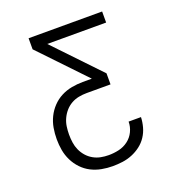

<svg xmlns="http://www.w3.org/2000/svg" viewBox="-133 -841 866 947"><g transform="rotate(-20 300.0 -367.5)"><path d="M298 0Q269 0 240 -5.5Q211 -11 185.5 -24Q160 -37 139.5 -58.5Q119 -80 106 -106.5Q93 -133 88 -161.5Q83 -190 83 -219Q83 -249 88 -278Q93 -307 106 -333.5Q119 -360 139.5 -381.5Q160 -403 186 -416.5Q212 -430 241.5 -435.5Q271 -441 300 -441H348L123 -677V-735H509V-677H200L425 -441V-383H300Q279 -383 258 -379Q237 -375 218.5 -364.5Q200 -354 186 -338Q172 -322 163 -302.5Q154 -283 151 -262Q148 -241 148 -220Q148 -199 151 -178Q154 -157 162.5 -138Q171 -119 185 -103Q199 -87 217.5 -76.5Q236 -66 256.5 -62Q277 -58 298 -58Q325 -58 351.5 -64Q378 -70 400 -86.5Q422 -103 434 -128Q446 -153 446 -180H511Q510 -154 503 -128.5Q496 -103 481.5 -81Q467 -59 446 -43Q425 -27 400.5 -17Q376 -7 350 -3.5Q324 0 298 0Z"/></g></svg>

Font: Iosevka SS04 Light Extended
Style: Regular
Weight: 300
Width: 7
Monospace: yes
Designer: Belleve Invis
Foundry: Belleve Invis
Version: Version 19.0.0; ttfautohint (v1.8.4)